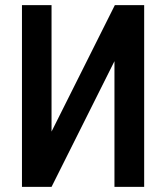

<svg xmlns="http://www.w3.org/2000/svg" viewBox="-20 -731 653 751"><path d="M181.6 -216.3 429.2 -710.9H543.9V0H427.7V-491.7L181.6 0H65.9V-710.9H181.6Z"/></svg>

Font: Roboto Condensed Medium
Style: Regular
Weight: 500
Designer: Christian Robertson
Foundry: Google
Version: Version 3.0